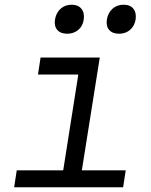

<svg xmlns="http://www.w3.org/2000/svg" viewBox="-20 -794 640 814"><path d="M40 0 51 -72H248L312 -478H141L152 -550H403L327 -72H513L502 0ZM485 -651Q457 -651 443 -667Q429 -683 433 -711Q438 -740 457 -757Q476 -774 504 -774Q532 -774 545.5 -757Q559 -740 555 -711Q550 -683 531 -667Q512 -651 485 -651ZM265 -651Q237 -651 223 -667Q209 -683 213 -711Q218 -740 237 -757Q256 -774 284 -774Q311 -774 325 -757Q339 -740 335 -711Q331 -683 311.5 -667Q292 -651 265 -651Z"/></svg>

Font: JetBrains Mono NL Light
Style: Italic
Weight: 300
Italic angle: -9°
Designer: Philipp Nurullin, Konstantin Bulenkov
Foundry: JetBrains
Version: Version 2.304; ttfautohint (v1.8.4.7-5d5b)